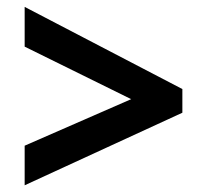

<svg xmlns="http://www.w3.org/2000/svg" viewBox="-20 -616 610 566"><path d="M52.7 -69.8 517.6 -283.7V-353.5L52.7 -595.7V-478.5L366.7 -323.7L52.7 -186.5Z"/></svg>

Font: Noto Reveo Sans
Style: Bold
Weight: 700
Designer: Monotype Design team
Foundry: Monotype Imaging Inc.
Version: Version 1.04